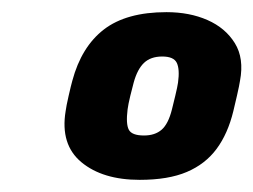

<svg xmlns="http://www.w3.org/2000/svg" viewBox="-20 -725 417 316"><path d="M210 -429Q149 -429 114 -458Q79 -487 88 -542Q89 -550 93 -567.5Q97 -585 99 -592Q114 -648 151 -676.5Q188 -705 254 -705Q292 -705 321.5 -692Q351 -679 366.5 -654Q382 -629 375 -592Q374 -585 370 -567.5Q366 -550 364 -542Q355 -505 336.5 -480Q318 -455 287.5 -442Q257 -429 210 -429ZM217 -502Q235 -502 246 -511.5Q257 -521 263 -545Q265 -553 268.5 -567.5Q272 -582 273 -589Q276 -611 271 -621.5Q266 -632 247 -632Q228 -632 217 -621.5Q206 -611 200 -589Q198 -582 194.5 -567.5Q191 -553 190 -545Q187 -521 192 -511.5Q197 -502 217 -502Z"/></svg>

Font: Rubik
Style: Bold Italic
Weight: 700
Italic angle: -12°
Designer: Hubert and Fischer
Foundry: Hubert and Fischer
Version: Version 2.300;gftools[0.9.30]